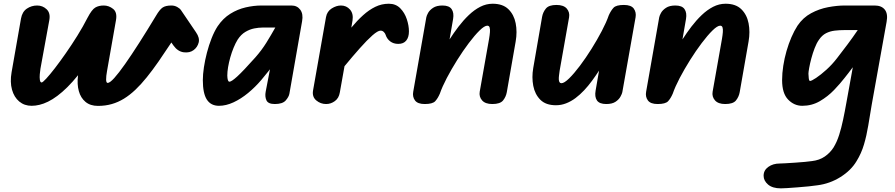

<svg xmlns="http://www.w3.org/2000/svg" viewBox="-20 -557 4794 1028"><path d="M504.5 10Q463.5 10 437.8 -11.5Q412 -33 402 -69.5Q392 -106 397.5 -150.5L398 -154.5Q368.5 -118 340.8 -90.5Q313 -63 287.2 -43.8Q261.5 -24.5 237.5 -12.8Q213.5 -1 191.5 4.2Q169.5 9.5 149.5 9.5Q110.5 9.5 83 -13.5Q55.5 -36.5 44.2 -77Q33 -117.5 42 -170L92.5 -458Q99 -494 123.8 -510.8Q148.5 -527.5 179 -527.5Q208.5 -527.5 229.8 -507.2Q251 -487 244 -449L196.5 -189Q194.5 -176.5 193 -159.2Q191.5 -142 193.5 -128.8Q195.5 -115.5 203 -115.5Q208.5 -115.5 227.5 -136Q246.5 -156.5 273.8 -191.8Q301 -227 332.2 -271.8Q363.5 -316.5 394 -365.5Q424.5 -414.5 449 -462.5Q471.5 -505.5 490 -516.5Q508.5 -527.5 535.5 -527.5Q563 -527.5 585.8 -509.2Q608.5 -491 601 -449L553 -176.5Q548 -149 548.2 -131Q548.5 -113 556.5 -113Q568 -113 591.8 -139.2Q615.5 -165.5 649.5 -213.8Q683.5 -262 725.5 -327.8Q767.5 -393.5 815.5 -473Q834.5 -505.5 850.5 -516.5Q866.5 -527.5 898 -527.5Q914 -527.5 928.5 -519.8Q943 -512 949.5 -502L1029.5 -384Q1050 -354.5 1043.8 -329.5Q1037.5 -304.5 1017 -289Q996 -273 964 -277Q932 -281 909 -313L897.5 -329.5Q861 -274 828.5 -227.2Q796 -180.5 765.5 -142.8Q735 -105 705 -76.5Q675 -48 643.8 -28.8Q612.5 -9.5 578.2 0.2Q544 10 504.5 10Z M1152.5 9.5Q1109 9.5 1087.5 -23.8Q1066 -57 1066 -128Q1066 -158.5 1071.8 -196.8Q1077.5 -235 1088 -275.2Q1098.5 -315.5 1113 -352.2Q1127.5 -389 1145 -416Q1174 -459 1213 -483.2Q1252 -507.5 1295.5 -517.5Q1339 -527.5 1380.5 -527.5H1540.5Q1571 -527.5 1587.8 -504.8Q1604.5 -482 1597.5 -443.5L1529.5 -55.5Q1526.5 -38.5 1509.8 -19.2Q1493 0 1451.5 0Q1415.5 0 1406.5 -20Q1397.5 -40 1402.5 -66L1425.5 -186Q1422 -181.5 1412.5 -169.8Q1403 -158 1393.5 -146.5Q1384 -135 1380 -130Q1347 -91 1308.5 -59.2Q1270 -27.5 1230 -9Q1190 9.5 1152.5 9.5ZM1197 -152.5Q1197 -148.5 1197.8 -140.5Q1198.5 -132.5 1201 -126Q1203.5 -119.5 1208.5 -119.5Q1219.5 -119.5 1250.5 -147.8Q1281.5 -176 1347.5 -250Q1381 -288 1406 -328.2Q1431 -368.5 1454 -409.5H1386Q1365.5 -409.5 1341.2 -404.8Q1317 -400 1293.8 -386.2Q1270.5 -372.5 1252.5 -345Q1241 -326.5 1230.8 -301.5Q1220.5 -276.5 1213 -249.8Q1205.5 -223 1201.2 -197.8Q1197 -172.5 1197 -152.5Z M2112.5 -322Q2087 -322 2069.2 -335.5Q2051.5 -349 2044.5 -371Q2042.5 -378 2035.2 -385.5Q2028 -393 2017.5 -393Q2003 -393 1974.2 -367.8Q1945.5 -342.5 1907 -299.2Q1868.5 -256 1824.5 -202.5L1799.5 -62Q1794.5 -31.5 1773 -15.8Q1751.5 0 1726 0Q1696.5 0 1673.5 -19.2Q1650.5 -38.5 1656 -72L1725.5 -465.5Q1731 -496 1756 -511.8Q1781 -527.5 1805.5 -527.5Q1835 -527.5 1854 -505.8Q1873 -484 1867.5 -447.5L1861 -409Q1892 -446.5 1923.8 -475.2Q1955.5 -504 1989.5 -520.5Q2023.5 -537 2062 -537Q2099 -537 2122.8 -513Q2146.5 -489 2158 -454.5Q2169.5 -420 2169.5 -389Q2169.5 -357.5 2155 -339.8Q2140.5 -322 2112.5 -322Z M2616 0Q2578 0 2561 -19.8Q2544 -39.5 2548.5 -66L2598.5 -348.5Q2602 -369 2603.2 -385Q2604.5 -401 2601.5 -410.2Q2598.5 -419.5 2589 -419.5Q2574 -419.5 2547.8 -393.8Q2521.5 -368 2490 -326.2Q2458.5 -284.5 2427.8 -235.5Q2397 -186.5 2372.2 -139.2Q2347.5 -92 2335 -55.5Q2324 -30 2310 -15Q2296 0 2254 0Q2216 0 2201.8 -19.5Q2187.5 -39 2192.5 -66L2262.5 -464Q2264 -473 2272.2 -488Q2280.5 -503 2299 -515.2Q2317.5 -527.5 2349 -527.5Q2385 -527.5 2398.2 -508Q2411.5 -488.5 2406 -455.5L2387 -346Q2409.5 -381 2435.2 -414.8Q2461 -448.5 2490 -476.2Q2519 -504 2551 -520.5Q2583 -537 2618 -537Q2672 -537 2702 -507.8Q2732 -478.5 2741 -432.5Q2750 -386.5 2741 -335L2693.5 -63.5Q2689 -38.5 2673.5 -19.2Q2658 0 2616 0Z M2956.5 6.5Q2902.5 6.5 2873.2 -22.8Q2844 -52 2835.2 -97.5Q2826.5 -143 2835 -192.5L2882.5 -467Q2887 -492 2902.8 -511.2Q2918.5 -530.5 2959.5 -530.5Q2998 -530.5 3014.8 -510.8Q3031.5 -491 3027 -464.5L2976.5 -179Q2974.5 -165 2973 -152.8Q2971.5 -140.5 2972 -131.2Q2972.5 -122 2975.8 -116.8Q2979 -111.5 2986 -111.5Q3001 -111.5 3027.2 -137.2Q3053.5 -163 3084.8 -204.5Q3116 -246 3146.8 -295Q3177.5 -344 3202.2 -391.2Q3227 -438.5 3239.5 -475Q3251 -500.5 3265 -515.5Q3279 -530.5 3320.5 -530.5Q3359.5 -530.5 3373.5 -510.8Q3387.5 -491 3383 -464.5L3312 -63.5Q3310.5 -55 3302.2 -39.8Q3294 -24.5 3275.8 -12.2Q3257.5 0 3226 0Q3189.5 0 3176.2 -19.2Q3163 -38.5 3169 -72L3187.5 -179Q3169.5 -151.5 3149.8 -124.5Q3130 -97.5 3107.8 -73.8Q3085.5 -50 3061.5 -32Q3037.5 -14 3011.2 -3.8Q2985 6.5 2956.5 6.5Z M3863 0Q3825 0 3808 -19.8Q3791 -39.5 3795.5 -66L3845.5 -348.5Q3849 -369 3850.2 -385Q3851.5 -401 3848.5 -410.2Q3845.5 -419.5 3836 -419.5Q3821 -419.5 3794.8 -393.8Q3768.5 -368 3737 -326.2Q3705.5 -284.5 3674.8 -235.5Q3644 -186.5 3619.2 -139.2Q3594.5 -92 3582 -55.5Q3571 -30 3557 -15Q3543 0 3501 0Q3463 0 3448.8 -19.5Q3434.5 -39 3439.5 -66L3509.5 -464Q3511 -473 3519.2 -488Q3527.5 -503 3546 -515.2Q3564.5 -527.5 3596 -527.5Q3632 -527.5 3645.2 -508Q3658.5 -488.5 3653 -455.5L3634 -346Q3656.5 -381 3682.2 -414.8Q3708 -448.5 3737 -476.2Q3766 -504 3798 -520.5Q3830 -537 3865 -537Q3919 -537 3949 -507.8Q3979 -478.5 3988 -432.5Q3997 -386.5 3988 -335L3940.5 -63.5Q3936 -38.5 3920.5 -19.2Q3905 0 3863 0Z M4068.5 384Q4068.5 354.5 4093.8 336.5Q4119 318.5 4155 318.5Q4162.5 318.5 4185.2 317.2Q4208 316 4236.2 314Q4264.5 312 4289.5 309.8Q4314.5 307.5 4327 305.5Q4367 301 4395.8 281.2Q4424.5 261.5 4443 232.5Q4461 203 4473 165.2Q4485 127.5 4494.2 83.5Q4503.5 39.5 4512 -9L4537 -146.5L4546 -197Q4535 -182 4523.8 -167.5Q4512.5 -153 4501 -138.5Q4479 -110 4445.8 -75.2Q4412.5 -40.5 4369.8 -15.5Q4327 9.5 4275.5 9.5Q4232 9.5 4199.8 -23.8Q4167.5 -57 4167.5 -128Q4167.5 -165 4173.8 -205Q4180 -245 4191.2 -284Q4202.5 -323 4217.5 -357.8Q4232.5 -392.5 4250 -419.5Q4279.5 -463 4322.8 -486.2Q4366 -509.5 4413.8 -518.5Q4461.5 -527.5 4503 -527.5H4663Q4700 -527.5 4717.5 -505.2Q4735 -483 4727 -440L4647.5 2.5Q4637.5 61.5 4628.8 115Q4620 168.5 4606 216.2Q4592 264 4566 306Q4536.5 355.5 4479.8 391Q4423 426.5 4357 435Q4339 438 4310.2 440.8Q4281.5 443.5 4251 446Q4220.5 448.5 4195.8 450Q4171 451.5 4161 451.5Q4116 451.5 4092.2 431Q4068.5 410.5 4068.5 384ZM4308.5 -162.5Q4308.5 -153 4310.2 -138.2Q4312 -123.5 4317 -123.5Q4325 -123.5 4349.5 -139.8Q4374 -156 4404.8 -183.8Q4435.5 -211.5 4462 -246Q4488.5 -280 4517.5 -318.8Q4546.5 -357.5 4572.5 -396H4503Q4475.5 -396 4449.8 -393Q4424 -390 4402.5 -379Q4381 -368 4364.5 -343.5Q4352 -326 4341.8 -299.2Q4331.5 -272.5 4324 -244.2Q4316.5 -216 4312.5 -193.5Q4308.5 -171 4308.5 -162.5Z"/></svg>

Font: Edu QLD Hand
Style: Regular
Weight: 400
Designer: Tina and Corey Anderson, Eben Sorkin
Foundry: Sorkin Type Co.
Version: Version 2.000